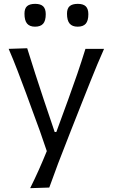

<svg xmlns="http://www.w3.org/2000/svg" viewBox="-20 -776 587 1001"><path d="M137.2 205 236.9 201.8Q256.9 145.3 283.3 75.4Q309.7 5.5 349.4 -94.4L407.3 -241Q433.5 -306.6 452.1 -353.5Q470.8 -400.3 487.2 -439.6Q503.7 -478.8 522.5 -521.3H425.5Q405 -455.2 382.7 -390Q360.4 -324.8 335.9 -257.9L273.7 -87.9H265.1L207.8 -257.6Q185.1 -326.2 163.9 -391.3Q142.7 -456.4 121.8 -524.5L25.1 -521.3Q49.4 -465.4 71.8 -406.7Q94.2 -348.1 115.2 -291.7L149.7 -197.2Q168.5 -147.1 187.7 -93.7Q206.9 -40.3 224 11.8Q204.4 60 182.9 108.4Q161.3 156.9 137.2 205ZM162.6 -636.9Q191.3 -636.9 204.9 -652.3Q218.5 -667.8 218.5 -702Q218.5 -729.8 205.2 -742.9Q191.8 -755.9 163.6 -755.9Q134.8 -755.9 121.2 -743.9Q107.6 -731.9 107.6 -704.5Q107.6 -669.1 121.2 -653Q134.8 -636.9 162.6 -636.9ZM384.7 -636.9Q413.4 -636.9 427 -652.3Q440.6 -667.8 440.6 -702Q440.6 -729.8 427.3 -742.9Q414 -755.9 385.7 -755.9Q357 -755.9 343.2 -743.9Q329.3 -731.9 329.3 -704.5Q329.3 -669.1 343.1 -653Q356.9 -636.9 384.7 -636.9Z"/></svg>

Font: Pinar FD VF
Style: Regular
Weight: 300
Designer: Amin Abedi
Version: Version 2.000